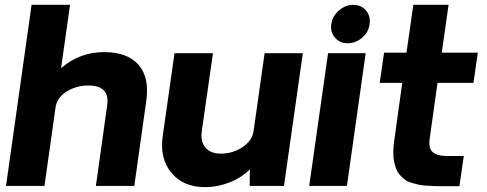

<svg xmlns="http://www.w3.org/2000/svg" viewBox="-20 -770 2016 795"><path d="M411.1 -554.2Q507.3 -554.2 553.2 -502.2Q599.1 -450.2 585.9 -354L536.1 0H377L423.8 -334Q436 -416 345.2 -416Q296.4 -416 256.1 -391.1Q215.8 -366.2 210 -325.2L164.1 0H4.9L110.8 -750H270L232.9 -487.8Q309.1 -554.2 411.1 -554.2Z M1233.9 -549.8 1155.8 0H1013.7L1014.6 -68.8Q979.5 -33.7 929.7 -14.4Q879.9 4.9 829.6 4.9Q738.8 4.9 689.7 -54.4Q640.6 -113.8 653.8 -207L702.6 -549.8H861.8L815.4 -226.1Q809.6 -184.1 830.6 -158.9Q851.6 -133.8 894.5 -133.8Q942.4 -133.8 982.9 -159.9Q1023.4 -186 1029.8 -226.1L1075.7 -549.8Z M1419.4 -590.8Q1387.2 -590.8 1367.2 -614Q1347.2 -637.2 1351.6 -669.9Q1356.4 -703.1 1383.3 -726.6Q1410.2 -750 1442.4 -750Q1475.6 -750 1495.4 -726.6Q1515.1 -703.1 1510.3 -669.9Q1506.3 -636.7 1479.5 -613.8Q1452.6 -590.8 1419.4 -590.8ZM1338.4 -549.8H1494.1L1416.5 0H1260.3Z M1813.5 1Q1792.5 1 1777.3 0.5Q1762.2 0 1743.2 -1.5Q1724.1 -2.9 1711.2 -5.9Q1698.2 -8.8 1682.9 -13.4Q1667.5 -18.1 1657.5 -25.6Q1647.5 -33.2 1637.5 -43.7Q1627.4 -54.2 1621.8 -67.6Q1616.2 -81.1 1612.3 -98.6Q1608.4 -116.2 1608.4 -138.7Q1608.4 -161.1 1612.3 -187L1645.5 -426.8H1552.2L1570.3 -551.8H1663.1L1691.4 -750H1837.4L1809.1 -551.8H1958.5L1940.4 -426.8H1791.5L1759.3 -196.8Q1753.4 -154.8 1772.5 -139.4Q1791.5 -124 1831.1 -124H1900.4L1882.3 1Z"/></svg>

Font: Oakes Grotesk
Style: Bold Italic
Weight: 700
Designer: Samuel Oakes
Foundry: Samuel Oakes
Version: Version 1.0 | wf-rip DC20170320